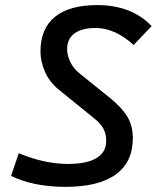

<svg xmlns="http://www.w3.org/2000/svg" viewBox="-20 -723 626 753"><path d="M237.3 9.8Q110.8 9.8 23.4 -33.2L53.7 -122.1Q153.8 -80.1 246.6 -80.1Q320.3 -80.1 358.4 -103Q396.5 -126 396.5 -170.4Q396.5 -197.8 385.7 -218Q375 -238.3 350.6 -257.8L210.9 -371.1Q173.3 -401.9 156 -442.1Q138.7 -482.4 138.7 -521Q138.7 -610.8 195.6 -657Q252.4 -703.1 360.8 -703.1Q496.1 -703.1 574.7 -620.6L503.9 -546.4Q468.3 -579.6 430.7 -596.4Q393.1 -613.3 355 -613.3Q301.3 -613.3 272.2 -592Q243.2 -570.8 243.2 -529.3Q243.2 -507.3 254.9 -481.4Q266.6 -455.6 292.5 -434.6L412.6 -337.9Q459 -300.3 480 -264.4Q501 -228.5 501 -181.6Q501 -87.4 434.1 -38.8Q367.2 9.8 237.3 9.8Z"/></svg>

Font: Cascadia Code
Style: Italic
Weight: 400
Italic angle: -10°
Designer: Aaron Bell
Foundry: Saja Typeworks
Version: Version 2407.024